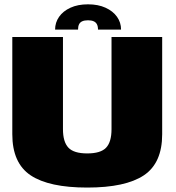

<svg xmlns="http://www.w3.org/2000/svg" viewBox="-20 -842 794 866"><path d="M373.5 4Q546 4 628.8 -51.2Q711.5 -106.5 711.5 -236.5V-675H483V-259.5Q483 -201.5 458.5 -175.8Q434 -150 373.5 -150Q313 -150 288.5 -176Q264 -202 264 -259.5V-675H35.5V-236.5Q35.5 -106.5 118.2 -51.2Q201 4 373.5 4ZM377 -822.5Q331 -822.5 297.8 -807.2Q264.5 -792 246.5 -766.2Q228.5 -740.5 228.5 -708.5H332Q332 -723 336.5 -732.2Q341 -741.5 351 -746Q361 -750.5 377 -750.5Q392 -750.5 402 -746.2Q412 -742 417 -732.8Q422 -723.5 422 -708.5H526Q526 -740.5 507.8 -766.2Q489.5 -792 456 -807.2Q422.5 -822.5 377 -822.5Z"/></svg>

Font: Anybody UltraCondensed Thin Black
Style: Regular
Weight: 900
Version: Version 1.111